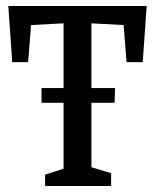

<svg xmlns="http://www.w3.org/2000/svg" viewBox="-20 -623 519 643"><path d="M7.8 -603H471.2L458 -415H403.8L394 -539.1L286.1 -544.9V-328.1H365.2L363.8 -278.8H286.1V-63L352.1 -43V0H130.9V-38.1L192.9 -58.1V-278.8H119.1V-328.1H192.9V-544.9L84 -539.1L74.2 -415H21Z"/></svg>

Font: Grenze
Style: Regular
Weight: 400
Designer: Renata Polastri
Foundry: Omnibus-Type
Version: Version 1.002;PS 001.002;hotconv 1.0.88;makeotf.lib2.5.64775